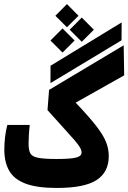

<svg xmlns="http://www.w3.org/2000/svg" viewBox="-20 -930 638 955"><path d="M262.2 4.9Q164.6 4.9 107.4 -16.6Q50.3 -38.1 25.9 -80.6Q1.5 -123 1.5 -185.5Q1.5 -217.3 5.4 -250Q9.3 -282.7 16.6 -308.6H127.9Q125 -283.2 123.5 -256.8Q122.1 -230.5 122.1 -215.3Q122.1 -184.6 130.4 -168Q138.7 -151.4 168.5 -145.3Q198.2 -139.2 262.2 -139.2Q330.6 -139.2 358.2 -146.2Q385.7 -153.3 385.7 -170.9Q385.7 -183.1 377.4 -197.3Q369.1 -211.4 350.1 -233.4Q331.1 -255.4 298.3 -291.3Q265.6 -327.1 216.3 -382.3L224.1 -482.9L595.2 -704.6L597.7 -555.2L356.4 -419.4Q420.9 -351.6 456.5 -306.2Q492.2 -260.7 506.6 -225.8Q521 -190.9 521 -153.3Q521 -73.7 460.4 -34.4Q399.9 4.9 262.2 4.9ZM231 -516.6 231.4 -603 585 -818.4 584.5 -729.5ZM291 -668.5 231 -728.5 291 -788.6 351.1 -728.5ZM386.7 -722.2 326.7 -782.2 386.7 -842.8 446.8 -782.2ZM313 -794.4 255.4 -851.6 313 -909.7 370.6 -851.6Z"/></svg>

Font: Cascadia Code NF
Style: Bold
Weight: 700
Monospace: yes
Designer: Aaron Bell
Foundry: Saja Typeworks
Version: Version 2404.023; ttfautohint (v1.8.4)